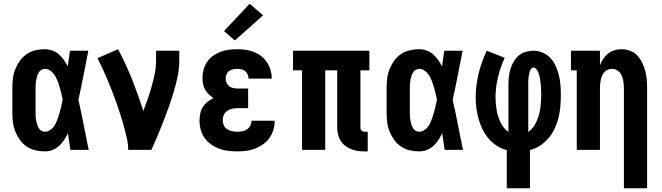

<svg xmlns="http://www.w3.org/2000/svg" viewBox="-20 -801 3540 1026"><path d="M220 8Q194 8 168.5 2Q143 -4 122 -18.5Q101 -33 86 -54Q71 -75 61.5 -99Q52 -123 49 -148.5Q46 -174 46 -200V-330Q46 -356 49 -381.5Q52 -407 61.5 -431Q71 -455 86 -476Q101 -497 122 -511.5Q143 -526 168.5 -532Q194 -538 220 -538Q240 -538 259.5 -531Q279 -524 294.5 -510.5Q310 -497 321.5 -480.5Q333 -464 342 -446Q345 -467 348 -488Q351 -509 354 -530H452Q439 -465 426.5 -399.5Q414 -334 399 -268Q414 -202 427 -134.5Q440 -67 454 0H356Q353 -22 349.5 -44.5Q346 -67 343 -89Q334 -70 322.5 -52.5Q311 -35 295.5 -21Q280 -7 260.5 0.5Q241 8 220 8ZM220 -97Q233 -97 244.5 -104Q256 -111 264.5 -121Q273 -131 278.5 -143Q284 -155 288.5 -167.5Q293 -180 296.5 -192.5Q300 -205 303.5 -217.5Q307 -230 309.5 -243Q312 -256 315 -269Q312 -281 309.5 -293.5Q307 -306 303.5 -318Q300 -330 296.5 -342.5Q293 -355 288.5 -366.5Q284 -378 278 -389.5Q272 -401 263.5 -410.5Q255 -420 244 -426.5Q233 -433 220 -433Q209 -433 200 -427Q191 -421 186 -412Q181 -403 178 -392.5Q175 -382 173 -372Q171 -362 170.5 -351.5Q170 -341 170 -330V-200Q170 -189 170.5 -178.5Q171 -168 173 -158Q175 -148 178 -137.5Q181 -127 186 -118Q191 -109 200 -103Q209 -97 220 -97Z M665 0Q665 -32 657.5 -64Q650 -96 641.5 -127.5Q633 -159 623 -189.5Q613 -220 602.5 -250.5Q592 -281 580 -311.5Q568 -342 555.5 -372Q543 -402 529.5 -431.5Q516 -461 501 -490L611 -538Q653 -459 686 -376Q719 -293 746 -208Q758 -240 769.5 -273Q781 -306 790.5 -339.5Q800 -373 807 -407.5Q814 -442 814 -477V-530H938V-477Q938 -435 929.5 -394Q921 -353 909 -312.5Q897 -272 883 -232.5Q869 -193 854 -154Q839 -115 822.5 -76.5Q806 -38 789 0Z M1248 8Q1223 8 1198.5 5Q1174 2 1151 -6.5Q1128 -15 1107.5 -29.5Q1087 -44 1073 -64Q1059 -84 1052.5 -108Q1046 -132 1046 -156Q1046 -175 1050 -194Q1054 -213 1064 -229Q1074 -245 1089 -257Q1104 -269 1121 -277Q1107 -286 1095.5 -297Q1084 -308 1076 -322Q1068 -336 1065 -352Q1062 -368 1062 -384Q1062 -407 1068 -429Q1074 -451 1086.5 -470Q1099 -489 1118 -502.5Q1137 -516 1158 -524Q1179 -532 1202 -535Q1225 -538 1247 -538Q1270 -538 1292.5 -535Q1315 -532 1336.5 -523.5Q1358 -515 1376 -501Q1394 -487 1406.5 -468Q1419 -449 1425.5 -427Q1432 -405 1432 -382Q1432 -382 1432 -381.5Q1432 -381 1432 -381H1308Q1308 -381 1308 -381Q1308 -381 1308 -381Q1308 -392 1303.5 -403Q1299 -414 1290 -421Q1281 -428 1270 -430.5Q1259 -433 1247 -433Q1236 -433 1224.5 -430.5Q1213 -428 1204 -421.5Q1195 -415 1190.5 -404Q1186 -393 1186 -382Q1186 -370 1190.5 -359Q1195 -348 1204.5 -340.5Q1214 -333 1226 -330.5Q1238 -328 1250 -328H1306V-223H1250Q1235 -223 1220.5 -220Q1206 -217 1194 -208.5Q1182 -200 1176 -186.5Q1170 -173 1170 -158Q1170 -144 1176 -131Q1182 -118 1194 -110.5Q1206 -103 1220 -100Q1234 -97 1248 -97Q1261 -97 1274.5 -99.5Q1288 -102 1299.5 -109.5Q1311 -117 1317.5 -129.5Q1324 -142 1324 -156H1448Q1448 -131 1441 -107.5Q1434 -84 1420 -64Q1406 -44 1386 -30Q1366 -16 1343 -7Q1320 2 1296 5Q1272 8 1248 8ZM1235 -585 1177 -635 1314 -781 1386 -719Z M1928 8Q1910 8 1891.5 5.5Q1873 3 1856 -4Q1839 -11 1824.5 -22Q1810 -33 1800.5 -48.5Q1791 -64 1786.5 -82Q1782 -100 1782 -119V-425H1718V0H1594V-425H1546V-530H1954V-425H1906V-119Q1906 -114 1907.5 -110Q1909 -106 1912 -103Q1915 -100 1919.5 -98.5Q1924 -97 1928 -97H1945V8Z M2220 8Q2194 8 2168.5 2Q2143 -4 2122 -18.5Q2101 -33 2086 -54Q2071 -75 2061.5 -99Q2052 -123 2049 -148.5Q2046 -174 2046 -200V-330Q2046 -356 2049 -381.5Q2052 -407 2061.5 -431Q2071 -455 2086 -476Q2101 -497 2122 -511.5Q2143 -526 2168.5 -532Q2194 -538 2220 -538Q2240 -538 2259.5 -531Q2279 -524 2294.5 -510.5Q2310 -497 2321.5 -480.5Q2333 -464 2342 -446Q2345 -467 2348 -488Q2351 -509 2354 -530H2452Q2439 -465 2426.5 -399.5Q2414 -334 2399 -268Q2414 -202 2427 -134.5Q2440 -67 2454 0H2356Q2353 -22 2349.5 -44.5Q2346 -67 2343 -89Q2334 -70 2322.5 -52.5Q2311 -35 2295.5 -21Q2280 -7 2260.5 0.5Q2241 8 2220 8ZM2220 -97Q2233 -97 2244.5 -104Q2256 -111 2264.5 -121Q2273 -131 2278.5 -143Q2284 -155 2288.5 -167.5Q2293 -180 2296.5 -192.5Q2300 -205 2303.5 -217.5Q2307 -230 2309.5 -243Q2312 -256 2315 -269Q2312 -281 2309.5 -293.5Q2307 -306 2303.5 -318Q2300 -330 2296.5 -342.5Q2293 -355 2288.5 -366.5Q2284 -378 2278 -389.5Q2272 -401 2263.5 -410.5Q2255 -420 2244 -426.5Q2233 -433 2220 -433Q2209 -433 2200 -427Q2191 -421 2186 -412Q2181 -403 2178 -392.5Q2175 -382 2173 -372Q2171 -362 2170.5 -351.5Q2170 -341 2170 -330V-200Q2170 -189 2170.5 -178.5Q2171 -168 2173 -158Q2175 -148 2178 -137.5Q2181 -127 2186 -118Q2191 -109 2200 -103Q2209 -97 2220 -97Z M2688 205V1Q2660 -6 2635 -22Q2610 -38 2591 -60.5Q2572 -83 2559 -109Q2546 -135 2538 -163.5Q2530 -192 2526 -221Q2522 -250 2522 -279Q2522 -344 2537.5 -407.5Q2553 -471 2581 -530L2677 -492Q2654 -442 2641 -388Q2628 -334 2628 -280Q2628 -263 2629.5 -246Q2631 -229 2634 -212Q2637 -195 2642 -179Q2647 -163 2654.5 -147.5Q2662 -132 2672.5 -118.5Q2683 -105 2697 -96V-350Q2697 -371 2699.5 -392Q2702 -413 2708 -433Q2714 -453 2725 -471.5Q2736 -490 2752 -504Q2768 -518 2788.5 -524Q2809 -530 2830 -530Q2856 -530 2880.5 -519.5Q2905 -509 2922.5 -489.5Q2940 -470 2950.5 -446Q2961 -422 2967 -397Q2973 -372 2975 -346Q2977 -320 2977 -294Q2977 -263 2974.5 -233Q2972 -203 2965 -173.5Q2958 -144 2945 -116Q2932 -88 2912.5 -64.5Q2893 -41 2867.5 -24Q2842 -7 2812 1V205ZM2803 -96Q2818 -106 2829 -121Q2840 -136 2847.5 -153Q2855 -170 2860 -187.5Q2865 -205 2867.5 -223Q2870 -241 2871 -259.5Q2872 -278 2872 -297Q2872 -306 2871.5 -316Q2871 -326 2870.5 -336Q2870 -346 2869 -356Q2868 -366 2866.5 -375.5Q2865 -385 2862.5 -395Q2860 -405 2856.5 -414Q2853 -423 2846.5 -431.5Q2840 -440 2830 -440Q2822 -440 2817 -432Q2812 -424 2810 -416Q2808 -408 2806.5 -400Q2805 -392 2804 -383.5Q2803 -375 2803 -366.5Q2803 -358 2803 -350Z M3314 205V-330Q3314 -341 3313 -352.5Q3312 -364 3309.5 -375Q3307 -386 3302.5 -396.5Q3298 -407 3290.5 -415.5Q3283 -424 3272 -428.5Q3261 -433 3250 -433Q3239 -433 3228 -428.5Q3217 -424 3209.5 -415.5Q3202 -407 3197.5 -396.5Q3193 -386 3190.5 -375Q3188 -364 3187 -352.5Q3186 -341 3186 -330V0H3062V-425H3031V-530H3186V-453Q3193 -471 3204 -487Q3215 -503 3230 -515Q3245 -527 3264 -532.5Q3283 -538 3302 -538Q3325 -538 3347.5 -529.5Q3370 -521 3386 -504Q3402 -487 3412 -466Q3422 -445 3428 -422.5Q3434 -400 3436 -376.5Q3438 -353 3438 -330V205Z"/></svg>

Font: Iosevka Slab Extrabold
Style: Regular
Weight: 800
Monospace: yes
Designer: Belleve Invis
Foundry: Belleve Invis
Version: Version 11.1.1; ttfautohint (v1.8.3)